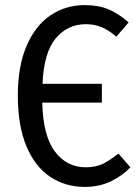

<svg xmlns="http://www.w3.org/2000/svg" viewBox="-20 -721 548 754"><path d="M492 -64Q460 -30 414.5 -8.5Q369 13 313 13Q236 13 176.5 -27Q117 -67 83.5 -147.5Q50 -228 50 -345Q50 -461 84.5 -541Q119 -621 178.5 -661Q238 -701 313 -701Q367 -701 407 -684Q447 -667 485 -633L437 -577Q408 -602 379.5 -614Q351 -626 317 -626Q245 -626 198.5 -570Q152 -514 147 -392H380V-318H146Q149 -188 195.5 -126Q242 -64 317 -64Q356 -64 384.5 -78Q413 -92 445 -118Z"/></svg>

Font: Fira Sans Condensed
Style: Regular
Weight: 400
Width: 3
Designer: bBox Type GmbH & Carrois Corporate GbR & Edenspiekermann AG
Foundry: bBox Type GmbH & Carrois Corporate GbR & Edenspiekermann AG
Version: Version 4.301